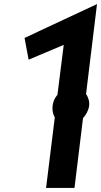

<svg xmlns="http://www.w3.org/2000/svg" viewBox="-20 -926 498 946"><path d="M389 -344C403 -359 416 -381 419 -404C422 -426 415 -446 404 -463L458 -906L101 -739L121 -632L294 -705L263 -459C250 -444 241 -424 239 -404C237 -384 240 -364 250 -348L207 0H347Z"/></svg>

Font: Ny Stormning
Style: HfKr
Weight: 700
Designer: Robert Jablonski, Mew Too
Foundry: Cannot Into Space Fonts
Version: Version 0.90